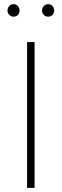

<svg xmlns="http://www.w3.org/2000/svg" viewBox="-20 -902 296 922"><path d="M110 0V-700H146V0ZM211 -822Q199 -822 190.5 -830.5Q182 -839 182 -851Q182 -864 190.5 -873Q199 -882 211 -882Q224 -882 232 -873Q240 -864 240 -851Q240 -839 232 -830.5Q224 -822 211 -822ZM45 -822Q33 -822 24.5 -830.5Q16 -839 16 -851Q16 -864 24.5 -873Q33 -882 45 -882Q58 -882 66 -873Q74 -864 74 -851Q74 -839 66 -830.5Q58 -822 45 -822Z"/></svg>

Font: Overpass Thin
Style: Regular
Weight: 250
Designer: Delve Withrington, Dave Bailey, Thomas Jockin
Foundry: Delve Fonts LLC
Version: Version 4.000